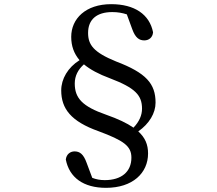

<svg xmlns="http://www.w3.org/2000/svg" viewBox="-20 -787 1040 922"><path d="M490 -236C375 -276 339 -316 339 -386C339 -423 355 -453 383 -478C413 -453 454 -431 508 -411C629 -365 662 -330 662 -265C662 -234 649 -203 621 -174C589 -196 547 -216 490 -236ZM615 -647C630 -605 649 -593 673 -593C694 -593 713 -606 715 -632C698 -718 626 -767 514 -767C391 -767 322 -697 322 -610C322 -566 335 -530 362 -498C306 -463 274 -408 274 -353C274 -265 321 -204 453 -157C574 -112 611 -86 611 -30C611 38 563 78 483 78C460 78 441 74 423 67L396 -5C381 -47 363 -60 338 -60C318 -60 299 -47 296 -21C313 66 381 115 489 115C617 115 691 44 691 -50C691 -93 677 -126 644 -156C697 -193 727 -244 727 -294C727 -385 682 -437 537 -492C429 -536 403 -572 403 -629C403 -694 445 -729 519 -729C546 -729 567 -725 589 -718Z"/></svg>

Font: Noto Serif SC Medium
Style: Regular
Weight: 500
Designer: Ryoko NISHIZUKA 西塚涼子 (kana & ideographs); Frank Grießhammer (Latin, Greek & Cyrillic); Wenlong ZHANG 张文龙 (bopomofo); San
Foundry: Adobe Systems Incorporated
Version: Version 1.001;PS 1.001;hotconv 16.6.54;makeotf.lib2.5.65590